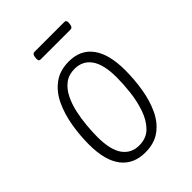

<svg xmlns="http://www.w3.org/2000/svg" viewBox="-198 -765 866 866"><g transform="rotate(-45 235.0 -331.5)"><path d="M213 6Q138 6 98 -46Q58 -98 58 -199Q58 -258 68 -316.5Q78 -375 100.5 -423Q123 -471 162 -500Q201 -529 259 -529Q333 -529 372 -476Q411 -423 411 -321Q411 -262 401.5 -204Q392 -146 370 -98.5Q348 -51 309.5 -22.5Q271 6 213 6ZM216 -36Q262 -36 290.5 -65Q319 -94 334.5 -139.5Q350 -185 355.5 -234.5Q361 -284 361 -325Q361 -407 333 -447Q305 -487 253 -487Q216 -487 190.5 -467.5Q165 -448 149 -416Q133 -384 124.5 -345.5Q116 -307 112.5 -268Q109 -229 109 -197Q109 -115 137 -75.5Q165 -36 216 -36ZM176 -625Q162 -625 164 -643L165 -651Q167 -669 180 -669H370Q384 -669 382 -651L381 -643Q379 -625 366 -625Z"/></g></svg>

Font: Asap Condensed Condensed ExtraLight
Style: Italic
Weight: 200
Width: 3
Italic angle: -6°
Designer: Pablo Cosgaya
Foundry: Omnibus-Type
Version: Version 3.001; ttfautohint (v1.8.4.7-5d5b)